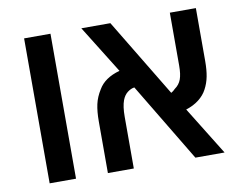

<svg xmlns="http://www.w3.org/2000/svg" viewBox="-71 -727 1038 823"><g transform="rotate(-10 448.0 -315.5)"><path d="M81.5 -630.9H196.3V0H81.5Z M367.2 -358.9Q393.6 -404.8 460 -422.9L330.6 -630.9H457L662.1 -291.5Q671.4 -296.4 680.2 -305.7Q699.7 -319.3 707.8 -341.1Q715.8 -362.8 715.8 -400.4V-630.9H829.1V-400.9Q829.1 -361.8 823.5 -333.3Q817.9 -304.7 804.7 -280.3Q792.5 -256.8 769 -238.5Q745.6 -220.2 712.9 -210L842.8 0H715.8L510.3 -341.8Q495.1 -339.8 480.2 -328.4Q465.3 -316.9 457.5 -295.9Q447.8 -270 447.8 -224.6V0H335V-224.1Q335 -268.1 341.8 -298.8Q348.6 -329.6 367.2 -358.9Z"/></g></svg>

Font: Viking Open Sans Light
Style: Bold
Weight: 600
Foundry: Ascender Corporation
Version: Version 2.001